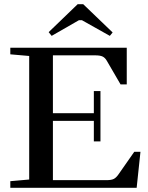

<svg xmlns="http://www.w3.org/2000/svg" viewBox="-20 -889 700 909"><path d="M224.6 -719.2 210.4 -736.8 347.7 -869.1H374L513.2 -735.4L500 -719.2L367.7 -793.5H354ZM28.8 0V-31.2L118.2 -39.1V-624L28.8 -631.8V-663.1H580.1V-489.3H550.8L485.8 -601.1Q477.5 -615.7 465.8 -621.3Q454.1 -627 430.2 -627H230.5V-353H424.3V-458H455.6V-219.7H424.3V-316.9H230.5V-36.1H484.9Q507.3 -36.1 518.8 -42Q530.3 -47.9 541 -63.5L615.7 -170.4H645L627 0Z"/></svg>

Font: Elstob 10pt Medium
Style: Regular
Weight: 500
Designer: Peter S. Baker
Version: Version 1.015